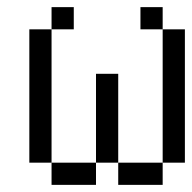

<svg xmlns="http://www.w3.org/2000/svg" viewBox="-20 -520 540 540"><path d="M187.5 -437.5V-500H125V-437.5H62.5Q62.5 -437.5 62.5 -62.5H125V0H250V-62.5H125Q125 -62.5 125 -437.5ZM250 -62.5H312.5V0H437.5V-62.5H312.5Q312.5 -62.5 312.5 -312.5H250Q250 -312.5 250 -62.5ZM437.5 -62.5H500Q500 -62.5 500 -437.5H437.5Q437.5 -437.5 437.5 -62.5ZM437.5 -437.5V-500H375V-437.5Z"/></svg>

Font: CalcUnifontExMono
Style: Regular
Weight: 500
Version: Version 15.0.06